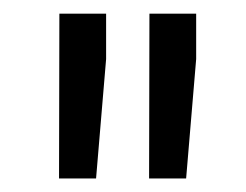

<svg xmlns="http://www.w3.org/2000/svg" viewBox="-20 -770 360 281"><path d="M135.3 -683.6 120.6 -508.8H66.4L66.9 -750H135.3ZM267.1 -683.6 252.4 -508.8H198.2L198.7 -750H267.1Z"/></svg>

Font: Roboto
Style: Regular
Weight: 400
Designer: Google
Version: Version 2.001047; 2015